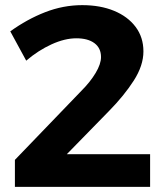

<svg xmlns="http://www.w3.org/2000/svg" viewBox="-20 -727 637 747"><path d="M297 -374Q331 -408 352 -443Q373 -478 373 -505Q373 -540 347.5 -559Q322 -578 277 -578Q232 -578 180.5 -554.5Q129 -531 82 -491L20 -605Q85 -652 155.5 -679.5Q226 -707 300 -707Q370 -707 423.5 -685Q477 -663 507.5 -622.5Q538 -582 538 -527Q538 -472 500.5 -413.5Q463 -355 404 -295L193 -79L173 -127H564V0H38V-105Z"/></svg>

Font: Alexandria SemiBold
Style: Regular
Weight: 600
Designer: Mohamed Gaber
Foundry: Kief Type Foundry
Version: Version 5.100